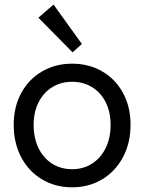

<svg xmlns="http://www.w3.org/2000/svg" viewBox="-20 -800 622 828"><path d="M39.1 -261.7Q39.1 -338.9 71.5 -398.7Q104 -458.5 161.4 -491.9Q218.8 -525.4 291 -525.4Q363.8 -525.4 421.1 -491.9Q478.5 -458.5 510.7 -398.7Q543 -338.9 543 -261.7Q543 -183.6 510.3 -122.1Q477.5 -60.5 420.2 -26.4Q362.8 7.8 291 7.8Q218.8 7.8 161.4 -26.4Q104 -60.5 71.5 -121.8Q39.1 -183.1 39.1 -261.7ZM457 -261.7Q457 -316.9 435.8 -359.1Q414.6 -401.4 376.7 -424.3Q338.9 -447.3 291 -447.3Q243.2 -447.3 205.6 -424.3Q168 -401.4 146.5 -359.1Q125 -316.9 125 -261.7Q125 -205.1 146 -161.6Q167 -118.2 204.8 -94.2Q242.7 -70.3 291 -70.3Q338.9 -70.3 376.7 -94.2Q414.6 -118.2 435.8 -161.6Q457 -205.1 457 -261.7ZM145.5 -723.6 210.9 -780.3 333 -610.4 293 -574.2Z"/></svg>

Font: Reddit Sans Fudge
Style: Regular
Weight: 400
Designer: Stephen Hutchings
Foundry: Reddit
Version: Version 1.011